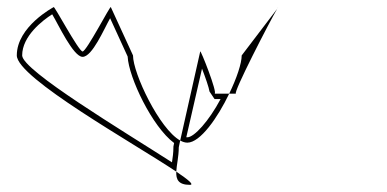

<svg xmlns="http://www.w3.org/2000/svg" viewBox="-20 -558 1083 537"><path d="M27 -403C27 -340 355 -157 473 -78C474 -97 480 -120 480 -146L484 -165C426 -197 352 -353 352 -403L290 -538C290 -546 222 -414 211 -414C200 -414 130 -546 130 -538C130 -538 27 -484 27 -403ZM42 -403C42 -457 99 -501 126 -518C143 -490 185 -399 211 -399C238 -399 271 -477 288 -507L337 -400C340 -341 406 -203 467 -158L465 -148V-146C465 -131 463 -117 461 -104C324 -192 42 -361 42 -403ZM473 -78C472 -56 479 -41 511 -41C524 -41 507 -55 473 -78ZM484 -165C491 -161 498 -159 504 -159C540 -159 589 -229 621 -296H580C590 -296 540 -422 540 -414ZM501 -174 545 -366C555 -340 564 -314 566 -302L580 -281H597C564 -219 523 -174 504 -174ZM621 -296H640C630 -296 735 -499 755 -533L656 -403C656 -381 642 -339 621 -296ZM755 -533 758 -538C758 -538 757 -537 755 -533Z"/></svg>

Font: Ampere
Style: OuLn
Weight: 400
Version: Version 1